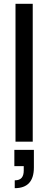

<svg xmlns="http://www.w3.org/2000/svg" viewBox="-20 -740 252 1003"><path d="M61 0V-720H151V0ZM57 243V202Q82 202 93 189Q104 176 104 151V128H55V43H157V135Q157 243 57 243Z"/></svg>

Font: HostGroteskRegular
Style: Regular
Weight: 400
Designer: Doukan Karapınar based on Poppins by Indian Type Foundry, Jonny Pinhorn
Foundry: Element Type
Version: Version 1.001; ttfautohint (v1.8.4.7-5d5b)